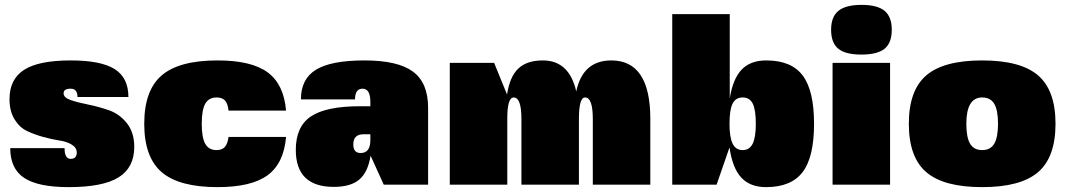

<svg xmlns="http://www.w3.org/2000/svg" viewBox="-20 -758 4372 788"><path d="M270 -394Q241 -394 241 -375Q241 -357 271 -347Q301 -337 343.5 -328.5Q386 -320 428.5 -305Q471 -290 501 -252Q531 -214 531 -155Q531 -70 466.5 -30Q402 10 262 10Q136 10 79 -28Q22 -66 22 -150H245Q245 -106 270 -106Q295 -106 295 -132Q295 -152 274.5 -164.5Q254 -177 223.5 -181.5Q193 -186 157 -196Q121 -206 90.5 -220.5Q60 -235 39.5 -268.5Q19 -302 19 -351Q19 -433 79 -471.5Q139 -510 270 -510Q394 -510 450.5 -474.5Q507 -439 507 -360H298Q298 -394 270 -394Z M918 -196H1154Q1145 -88 1078.5 -39Q1012 10 873 10Q715 10 643.5 -51.5Q572 -113 572 -250Q572 -387 643.5 -448.5Q715 -510 873 -510Q1012 -510 1078.5 -461Q1145 -412 1154 -304H918Q915 -333 903.5 -345.5Q892 -358 869 -358Q837 -358 822.5 -332.5Q808 -307 808 -250Q808 -193 822.5 -167.5Q837 -142 869 -142Q891 -142 902.5 -154.5Q914 -167 918 -196Z M1555 0 1501 -119Q1490 -51 1454.5 -21Q1419 9 1350 9Q1194 9 1194 -143Q1194 -239 1256.5 -280.5Q1319 -322 1458 -322H1500V-340Q1500 -394 1468 -394Q1437 -394 1437 -350H1215Q1215 -434 1277 -472Q1339 -510 1476 -510Q1613 -510 1675 -464Q1737 -418 1737 -316V0ZM1472 -207Q1430 -207 1430 -165Q1430 -130 1460 -130Q1500 -130 1500 -183V-207Z M2088 -358Q2062 -358 2062 -271V0H1826V-500H2008L2061 -370Q2072 -443 2107 -476.5Q2142 -510 2208 -510Q2316 -510 2345 -383Q2372 -510 2489 -510Q2649 -510 2649 -270V0H2413V-270Q2413 -358 2381 -358Q2356 -358 2356 -270V0H2120V-270Q2120 -358 2088 -358Z M3124 10Q3059 10 3022.5 -29Q2986 -68 2974 -153L2921 0H2739V-700H2975V-354Q2988 -435 3024 -472.5Q3060 -510 3125 -510Q3228 -510 3274.5 -448Q3321 -386 3321 -250Q3321 -113 3274 -51.5Q3227 10 3124 10ZM3082 -250Q3082 -307 3069.5 -332.5Q3057 -358 3028 -358Q2999 -358 2986.5 -332.5Q2974 -307 2974 -250Q2974 -194 2987 -168Q3000 -142 3028 -142Q3056 -142 3069 -168Q3082 -194 3082 -250Z M3633 0H3397V-500H3633ZM3391 -636Q3391 -689 3421 -713.5Q3451 -738 3516 -738Q3581 -738 3610.5 -713.5Q3640 -689 3640 -636Q3640 -582 3610.5 -558Q3581 -534 3515 -534Q3450 -534 3420.5 -558Q3391 -582 3391 -636Z M3781.5 -448.5Q3853 -510 4011 -510Q4169 -510 4240.5 -448.5Q4312 -387 4312 -250Q4312 -113 4240.5 -51.5Q4169 10 4011 10Q3853 10 3781.5 -51.5Q3710 -113 3710 -250Q3710 -387 3781.5 -448.5ZM3946 -250Q3946 -194 3961.5 -168Q3977 -142 4011 -142Q4045 -142 4060.5 -168Q4076 -194 4076 -250Q4076 -306 4060.5 -332Q4045 -358 4011 -358Q3946 -358 3946 -250Z"/></svg>

Font: Fivo Sans Modern ExtBlk
Style: Regular
Weight: 950
Designer: Alexander Slobzheninov
Foundry: Alexander Slobzheninov
Version: 1.0